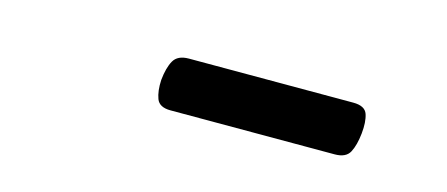

<svg xmlns="http://www.w3.org/2000/svg" viewBox="-25 -878 694 298"><g transform="rotate(15 322.5 -728.5)"><path d="M248 -686Q230 -686 225.5 -698Q221 -710 222 -728Q224 -748 230.5 -759.5Q237 -771 255 -771H519Q538 -771 542 -759Q546 -747 544 -728Q542 -709 536 -697.5Q530 -686 512 -686Z"/></g></svg>

Font: Playwrite GB J
Style: Italic
Weight: 400
Italic angle: -7.01216°
Designer: Veronika Burian, José Scaglione
Foundry: TypeTogether
Version: Version 1.002